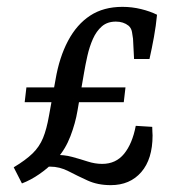

<svg xmlns="http://www.w3.org/2000/svg" viewBox="-20 -531 521 560"><path d="M52 -233 57 -276H346L341 -233ZM105 -42 134 -56Q119 -40 94.5 -23Q70 -6 44 4L20 -43Q55 -64 75 -83.5Q95 -103 105.5 -128.5Q116 -154 123 -194L142 -299Q153 -364 178.5 -412Q204 -460 243 -485.5Q282 -511 337 -511Q365 -511 391.5 -504.5Q418 -498 438 -488Q435 -456 429 -423Q423 -390 416 -359H371L368 -418Q367 -426 365 -437.5Q363 -449 355 -456Q340 -468 318 -468Q293 -468 277 -454Q261 -440 251 -417.5Q241 -395 235 -368.5Q229 -342 225 -318L206 -208Q200 -172 185.5 -134Q171 -96 146 -68L138 -79Q166 -80 190 -73.5Q214 -67 235.5 -60Q257 -53 278 -53Q318 -53 342 -82.5Q366 -112 376 -164L424 -161Q424 -151 424.5 -146Q425 -141 425 -136Q425 -67 392 -29Q359 9 303 9Q265 9 235.5 -4.5Q206 -18 180 -31.5Q154 -45 126 -45Q121 -45 115.5 -44Q110 -43 105 -42Z"/></svg>

Font: Rasa
Style: Italic
Weight: 400
Italic angle: -7.10001°
Designer: Anna Giedrys (Yrsa+Rasa design), David Brezina (Yrsa art-direction, Rasa art-direction, design)
Foundry: Rosetta Type Foundry
Version: Version 2.004